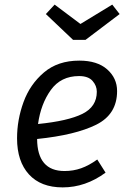

<svg xmlns="http://www.w3.org/2000/svg" viewBox="-20 -801 556 833"><path d="M141 -198Q142 -59 260 -59Q298 -59 332 -71Q366 -83 402 -109L438 -52Q351 12 252 12Q157 12 105.5 -44.5Q54 -101 54 -201Q54 -281 82 -358Q110 -435 170.5 -486.5Q231 -538 324 -538Q402 -538 445 -500Q488 -462 488 -406Q488 -305 397.5 -260Q307 -215 141 -198ZM400 -403Q400 -429 381.5 -450Q363 -471 323 -471Q244 -471 200.5 -410.5Q157 -350 145 -263Q275 -276 337.5 -307Q400 -338 400 -403ZM499 -740 351 -628H297L179 -740L217 -781L329 -697L467 -781Z"/></svg>

Font: Fira Sans Book
Style: Italic
Weight: 350
Italic angle: -8°
Designer: bBox Type GmbH & Carrois Corporate GbR & Edenspiekermann AG
Foundry: bBox Type GmbH & Carrois Corporate GbR & Edenspiekermann AG
Version: Version 4.301